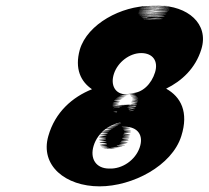

<svg xmlns="http://www.w3.org/2000/svg" viewBox="-20 -793 739 680"><path d="M693.2 -619C720.8 -709 644.3 -773 540.3 -773C438.3 -773 648.3 -773 542.3 -773C440.3 -773 649 -772 543 -772C442 -772 650.4 -770 546.1 -769C444.8 -768 654.5 -767 549.2 -766C447.9 -765 655.6 -764 550.3 -763C448 -762 655.7 -761 549.4 -760C446.7 -758 654.4 -757 548.1 -756C444.5 -754 649.9 -752 542 -749C438.1 -746 644.5 -744 536.9 -742C433.2 -740 638.3 -737 530.4 -734C426.5 -731 631.9 -729 524.6 -728C421.3 -727 629 -726 521.7 -725C418.3 -724 625.3 -724 518.3 -724C416.3 -724 620.6 -728 514.6 -728C410.6 -728 618.2 -730 511.5 -731C408.8 -732 615.7 -735 507.7 -735C405.7 -735 609.6 -738 503.6 -738C399.6 -738 607.5 -741 500.9 -742C398.2 -743 604.5 -744 498.8 -745C396.4 -747 604.4 -747 498.7 -748C397 -749 605.6 -751 499.9 -752C398.2 -753 606.8 -755 500.8 -755C398.8 -755 608 -759 502 -759C400 -759 608.7 -761 503.3 -763C401.9 -765 609.9 -765 505.5 -767C403.8 -768 613.1 -769 508.4 -770C407.7 -771 617 -772 512 -772C411 -772 289.8 -709 262.6 -617C243.8 -549 266.1 -504 305.8 -477C236.3 -449 175.1 -396 151.1 -311C121.3 -207 211.7 -133 332.7 -133C449.7 -133 589 -206 622.1 -311C649.1 -396 620.6 -450 568.4 -479C623.7 -506 672.5 -551 693.2 -619ZM529.2 -537C516.6 -496 484.6 -463 444.6 -463C407.6 -463 486.9 -461 448.3 -459C411.7 -457 490.4 -456 451.1 -455C413.8 -454 492.5 -453 453.9 -451C416.3 -449 497 -448 457.7 -447C420.4 -446 498 -445 458.7 -444C420.4 -443 498.8 -441 458.8 -441C420.8 -441 497.9 -438 457.9 -438C419.9 -438 496.7 -434 456.7 -434C417.7 -434 495.2 -429 455.2 -429C417.2 -429 493.6 -424 453.6 -424C415.6 -424 493 -422 452.4 -420C413.8 -418 491.2 -416 450.3 -413C410.3 -410 487.4 -407 447.4 -407C409.4 -407 485.8 -405 445.8 -405C406.8 -405 483.2 -403 441.9 -402C401.3 -400 477.3 -400 436 -399C396 -399 472.4 -397 430.4 -397C390.1 -396 465.1 -396 424.1 -396C383.8 -395 460.8 -395 419.8 -395C379.8 -395 455.2 -393 414.2 -393C375.2 -393 450.8 -392 409.8 -392C371.8 -392 446.8 -392 406.8 -392C367.8 -392 444.8 -392 403.8 -392C363.8 -392 440.8 -392 400.2 -393C360.2 -393 437.5 -394 396.8 -395C358.1 -396 435.1 -396 394.4 -397C355.7 -398 432.4 -397 392.7 -398C354 -399 432.3 -400 392.6 -401C354.2 -403 431.8 -405 391.7 -408C352.7 -411 430.3 -413 389.9 -415C351.2 -416 428.5 -417 389.1 -419C350.4 -420 429 -422 389.3 -423C350.6 -424 428.9 -425 389.2 -426C351.5 -427 430.9 -428 391.5 -430C354.1 -432 432.4 -433 394 -435C356.6 -437 436.2 -439 397.5 -440C359.8 -441 439.1 -442 400.4 -443C362.7 -444 442 -445 404.4 -446C367.7 -447 447.3 -449 409.6 -450C372.9 -451 452.2 -452 414.5 -453C377.8 -454 458.4 -456 420.4 -456C382.4 -456 466.3 -459 426.3 -459C389.3 -459 369.8 -490 383.6 -532C397.2 -573 439 -605 480 -605C521 -605 541.4 -577 529.2 -537ZM311.7 -277C326.4 -325 373.8 -359 420.4 -361C466 -363 379.6 -365 426.5 -368C472.4 -371 386 -373 431.6 -375C477.3 -377 390.9 -379 437.8 -382C483.7 -385 398.6 -388 444.2 -390C490.2 -393 402.8 -395 447.7 -398C492.6 -401 404.2 -403 447.8 -405C491.1 -406 403.7 -408 447 -409C489.3 -410 401.3 -413 443.3 -413C487.3 -413 398.6 -414 442.6 -414C487.6 -414 400.9 -415 446.2 -416C490.5 -417 403.8 -418 448.1 -419C492.4 -420 404.7 -421 448 -422C491.3 -423 401.3 -423 444.3 -423C488.3 -423 398.3 -423 442.3 -423C484.3 -423 395 -422 438 -422C481 -422 392 -422 434 -422H428C470 -422 380 -422 423 -422C465 -422 375.7 -421 418.7 -421C460.7 -421 372.7 -421 414.7 -421C456.7 -421 366.4 -420 409.4 -420C451.4 -420 363.1 -419 406.1 -419C448.1 -419 358.1 -419 400.8 -418C442.5 -417 352.2 -416 393.6 -414C434 -412 344.3 -410 386.4 -407C428.8 -405 339.9 -402 383.3 -400C425.7 -398 338.1 -396 382.1 -396C426.1 -396 336.8 -392 380.8 -392C424.8 -392 336.2 -390 379.9 -389C423.6 -388 335 -386 379.7 -385C423.1 -383 334.5 -381 378.9 -379C423.3 -377 335.6 -375 381 -373C425.4 -371 339.1 -370 384.8 -369C429.5 -368 343.6 -365 389.6 -365C433.6 -365 348.7 -362 392.7 -362C436.7 -362 350.1 -360 395.8 -359C439.5 -358 353.1 -357 397.8 -356C439.5 -355 349.2 -354 391.9 -353C433.6 -352 344.3 -351 387 -350C428.7 -349 338.1 -347 380.8 -346C422.5 -345 333.2 -344 375.9 -343C417.6 -342 327.3 -341 369.9 -340C411.6 -339 322.3 -338 363.7 -336C405.1 -334 315.5 -332 358.2 -331C400.9 -330 311.6 -329 354 -327C396.4 -325 308.1 -324 350.1 -321C392.2 -318 302.6 -316 346 -314C388.4 -312 300.8 -310 344.2 -308C387.9 -307 298.6 -306 342.9 -304C386.3 -302 299 -301 343.4 -299C386.8 -297 300.5 -296 344.9 -294C388.3 -292 300.7 -290 345.7 -287C389.8 -284 302.2 -282 346.9 -281C390.3 -279 303 -278 347.4 -276C391.8 -274 304.5 -273 350.2 -272C394.9 -271 307.9 -271 353.5 -270C398.2 -269 313.2 -269 358.9 -268C403.6 -267 317.3 -266 363.3 -266C409.3 -266 322.3 -266 368.3 -266C413.3 -266 327.6 -267 373.6 -267C418.6 -267 331.9 -268 377.9 -268C423.2 -269 336.2 -269 382.2 -269C427.2 -269 341.2 -269 387.5 -270C432.5 -270 347.2 -272 393.2 -272C439.5 -273 353.2 -272 399.5 -273C445.8 -274 360.4 -276 408 -278C455.6 -280 369.9 -281 415.5 -283C459.8 -284 373.4 -286 419.1 -288C463.7 -290 376.3 -292 422.2 -295C467.1 -298 381 -301 425.6 -303C470.2 -305 382.2 -308 426.2 -308C470.2 -308 383.4 -312 427.4 -312C471.4 -312 384.6 -316 428.6 -316C472.6 -316 387.1 -321 431.4 -322C474.8 -323 387.4 -325 431.7 -326C475 -327 387.6 -329 431.2 -331C474.8 -333 385.1 -334 428.7 -336C471 -337 383.9 -340 425.9 -340C469.9 -340 379.2 -344 423.2 -344C466.2 -344 490.3 -315 474.5 -270C459.1 -226 413.3 -194 366.9 -196C319.9 -196 297.6 -231 311.7 -277Z"/></svg>

Font: Hussar Wojna
Style: 3Obl
Weight: 400
Designer: Robert Jablonski
Foundry: Cannot Into Space Fonts
Version: Version 1.01